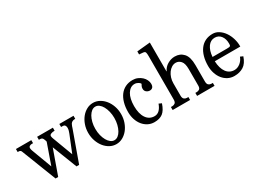

<svg xmlns="http://www.w3.org/2000/svg" viewBox="-39 -1382 2733 2039"><g transform="rotate(-30 1327.5 -363.0)"><path d="M8.8 -473.6H197.3V-436.5H179.7Q168 -436.5 155.3 -429.2Q142.6 -421.9 142.6 -406.2Q142.6 -397.5 145 -388.2Q147.5 -378.9 150.4 -371.1L242.2 -126L331.1 -378.9Q325.2 -403.3 315.9 -419.9Q306.6 -436.5 282.2 -436.5H268.6V-473.6H461.9V-436.5H458Q435.5 -436.5 417 -429.2Q398.4 -421.9 398.4 -406.2Q398.4 -397.5 401.4 -388.2Q404.3 -378.9 407.2 -371.1L499 -126L582 -332Q586.9 -343.8 591.8 -360.8Q596.7 -377.9 596.7 -394.5Q596.7 -412.1 588.4 -424.3Q580.1 -436.5 557.6 -436.5H541V-473.6H714.8V-436.5H710.9Q689.5 -436.5 676.8 -428.7Q664.1 -420.9 657.2 -409.7Q650.4 -398.4 646.5 -385.7Q642.6 -373 638.7 -362.3L505.9 7.8H473.6L356.4 -293.9L249 7.8H216.8L69.3 -371.1Q58.6 -400.4 50.8 -418.5Q43 -436.5 21.5 -436.5H8.8Z M758.8 -237.3Q758.8 -289.1 774.9 -335Q791 -380.9 818.4 -415Q845.7 -449.2 882.3 -469.2Q918.9 -489.3 960.9 -489.3Q1002 -489.3 1038.6 -469.2Q1075.2 -449.2 1102.5 -415Q1129.9 -380.9 1146 -335Q1162.1 -289.1 1162.1 -237.3Q1162.1 -184.6 1146 -138.7Q1129.9 -92.8 1102.5 -58.6Q1075.2 -24.4 1038.6 -4.4Q1002 15.6 960.9 15.6Q918.9 15.6 882.3 -4.4Q845.7 -24.4 818.4 -58.6Q791 -92.8 774.9 -138.7Q758.8 -184.6 758.8 -237.3ZM845.7 -237.3Q845.7 -194.3 855 -157.2Q864.3 -120.1 880.4 -91.8Q896.5 -63.5 917.5 -47.4Q938.5 -31.2 962.9 -31.2Q987.3 -31.2 1008.3 -47.4Q1029.3 -63.5 1044.9 -91.8Q1060.5 -120.1 1069.8 -157.2Q1079.1 -194.3 1079.1 -237.3Q1079.1 -279.3 1069.8 -316.9Q1060.5 -354.5 1044.9 -382.3Q1029.3 -410.2 1008.3 -426.3Q987.3 -442.4 962.9 -442.4Q938.5 -442.4 917.5 -426.3Q896.5 -410.2 880.4 -382.3Q864.3 -354.5 855 -316.9Q845.7 -279.3 845.7 -237.3Z M1594.7 -119.1Q1569.3 -43 1530.3 -13.7Q1491.2 15.6 1427.7 15.6Q1385.7 15.6 1350.6 -2.4Q1315.4 -20.5 1290 -51.8Q1264.6 -83 1250.5 -125.5Q1236.3 -168 1236.3 -216.8Q1236.3 -279.3 1250.5 -329.6Q1264.6 -379.9 1291.5 -415.5Q1318.4 -451.2 1357.4 -470.2Q1396.5 -489.3 1446.3 -489.3Q1479.5 -489.3 1507.8 -477.1Q1536.1 -464.8 1556.6 -445.8Q1577.1 -426.8 1588.4 -402.8Q1599.6 -378.9 1599.6 -355.5Q1599.6 -327.1 1586.9 -313.5Q1574.2 -299.8 1552.7 -299.8Q1529.3 -299.8 1511.2 -314.5Q1493.2 -329.1 1493.2 -355.5Q1493.2 -377 1502 -390.1Q1510.7 -403.3 1510.7 -406.2Q1510.7 -409.2 1505.4 -415.5Q1500 -421.9 1491.2 -427.7Q1482.4 -433.6 1470.2 -438Q1458 -442.4 1444.3 -442.4Q1416 -442.4 1394 -427.7Q1372.1 -413.1 1356 -386.7Q1339.8 -360.4 1331.5 -323.2Q1323.2 -286.1 1323.2 -241.2Q1323.2 -146.5 1359.4 -92.8Q1395.5 -39.1 1460 -39.1Q1494.1 -39.1 1519.5 -63.5Q1544.9 -87.9 1561.5 -133.8Z M1805.7 -388.7H1808.6Q1827.1 -430.7 1869.6 -456.1Q1912.1 -481.4 1959 -481.4Q2024.4 -481.4 2064.9 -436.5Q2105.5 -391.6 2105.5 -292V-91.8Q2105.5 -59.6 2120.1 -47.9Q2134.8 -36.1 2153.3 -36.1H2170.9V0H1957V-37.1H1975.6Q1992.2 -37.1 2007.3 -47.4Q2022.5 -57.6 2022.5 -88.9V-293Q2022.5 -361.3 1996.6 -390.1Q1970.7 -418.9 1935.5 -418.9Q1909.2 -418.9 1885.3 -404.3Q1861.3 -389.6 1843.8 -365.2Q1826.2 -340.8 1815.9 -308.6Q1805.7 -276.4 1805.7 -242.2V-91.8Q1805.7 -59.6 1820.3 -47.9Q1835 -36.1 1852.5 -36.1H1871.1V0H1657.2V-37.1H1674.8Q1693.4 -37.1 1708 -48.3Q1722.7 -59.6 1722.7 -91.8V-626Q1722.7 -654.3 1718.3 -668.9Q1713.9 -683.6 1689.5 -685.5L1643.6 -689.5V-726.6L1805.7 -742.2Z M2592.8 -119.1Q2567.4 -43 2520 -13.7Q2472.7 15.6 2408.2 15.6Q2366.2 15.6 2331.1 -2.4Q2295.9 -20.5 2270.5 -51.8Q2245.1 -83 2231 -125.5Q2216.8 -168 2216.8 -216.8Q2216.8 -279.3 2231 -329.6Q2245.1 -379.9 2272 -415.5Q2298.8 -451.2 2337.9 -470.2Q2377 -489.3 2426.8 -489.3Q2468.8 -489.3 2503.9 -465.8Q2539.1 -442.4 2564 -405.8Q2588.9 -369.1 2602.5 -324.2Q2616.2 -279.3 2616.2 -237.3V-224.6H2303.7Q2307.6 -136.7 2343.3 -87.9Q2378.9 -39.1 2440.4 -39.1Q2458 -39.1 2475.6 -45.4Q2493.2 -51.8 2509.3 -64Q2525.4 -76.2 2538.6 -93.8Q2551.8 -111.3 2559.6 -133.8ZM2529.3 -313.5Q2529.3 -370.1 2501.5 -406.2Q2473.6 -442.4 2426.8 -442.4Q2376 -442.4 2343.8 -397.5Q2311.5 -352.5 2305.7 -276.4H2481.4Q2499 -276.4 2508.8 -277.8Q2518.6 -279.3 2522.9 -283.2Q2527.3 -287.1 2528.3 -294.4Q2529.3 -301.8 2529.3 -313.5Z"/></g></svg>

Font: Subtext
Style: Regular
Weight: 400
Designer: Christopher J. Fynn
Foundry: Christopher J. Fynn for DDC
Version: Version 1.000 preliminary